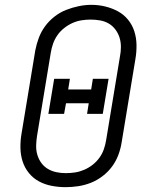

<svg xmlns="http://www.w3.org/2000/svg" viewBox="-20 -766 640 794"><path d="M251 8Q222 8 193.5 2.5Q165 -3 141 -16Q117 -29 99.5 -50.5Q82 -72 73.5 -98.5Q65 -125 64.5 -154.5Q64 -184 69 -213L126 -558Q131 -584 140.5 -609.5Q150 -635 166.5 -657.5Q183 -680 205.5 -697.5Q228 -715 253.5 -725Q279 -735 305.5 -740.5Q332 -746 358 -746Q388 -746 416 -739Q444 -732 468 -719Q492 -706 509.5 -684.5Q527 -663 535.5 -636.5Q544 -610 544.5 -580.5Q545 -551 540 -522L483 -177Q479 -151 469.5 -125.5Q460 -100 443.5 -77.5Q427 -55 404 -37.5Q381 -20 355.5 -10Q330 0 303.5 4Q277 8 251 8ZM252 -50Q272 -50 291 -53Q310 -56 328.5 -64Q347 -72 363 -84.5Q379 -97 391 -113.5Q403 -130 409.5 -149Q416 -168 419 -187L476 -532Q480 -552 480 -572Q480 -592 474.5 -610Q469 -628 457.5 -643.5Q446 -659 430 -668.5Q414 -678 394.5 -681.5Q375 -685 355 -685Q336 -685 317 -682Q298 -679 280 -671Q262 -663 245.5 -650Q229 -637 217.5 -620.5Q206 -604 199.5 -585.5Q193 -567 190 -548L133 -203Q130 -184 129.5 -164Q129 -144 134.5 -125.5Q140 -107 151 -92Q162 -77 178 -67.5Q194 -58 213 -54Q232 -50 252 -50ZM180 -295 204 -440H269L262 -396H357L364 -440H429L405 -295H340L347 -339H253L245 -295Z"/></svg>

Font: Iosevka Slab Light Extended
Style: Italic
Weight: 300
Width: 7
Italic angle: -9°
Monospace: yes
Designer: Belleve Invis
Foundry: Belleve Invis
Version: Version 11.1.0; ttfautohint (v1.8.3)